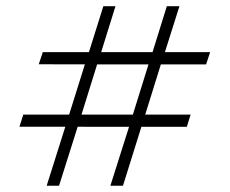

<svg xmlns="http://www.w3.org/2000/svg" viewBox="-20 -593 733 613"><path d="M129 0 188.5 -188.3H42.1L54.3 -227.1H200.7L251 -387.5L103.7 -387.8L116.6 -426.5H263.9L310 -573.3H348.7L303 -426.5H467L512.7 -573.3H552.9L506.5 -426.5H650.9L638 -387.5H493.6L443.6 -227.1H588.6L576.4 -188.1H431.4L372.6 0H332.4L392 -188.1L228 -188.3L168.5 0ZM240.2 -227.1H404.2L454.1 -387.5H290.1Z"/></svg>

Font: Alumni Sans Thin
Style: Regular
Weight: 100
Designer: Robert E. Leuschke
Foundry: Robert E. Leuschke
Version: Version 1.018